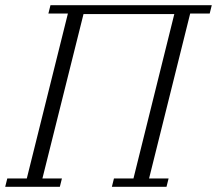

<svg xmlns="http://www.w3.org/2000/svg" viewBox="-35 -718 834 738"><path d="M-7 -32H68L226 -666H151L159 -698H779L771 -666H696L538 -32H613L605 0H395L403 -32H478L635 -664H286L128 -32H203L195 0H-15Z"/></svg>

Font: IBM Plex Serif Light
Style: Italic
Weight: 300
Italic angle: -14°
Designer: Mike Abbink, Paul van der Laan, Pieter van Rosmalen
Foundry: Bold Monday
Version: Version 3.001